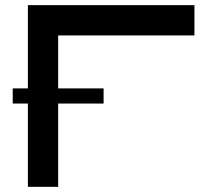

<svg xmlns="http://www.w3.org/2000/svg" viewBox="-20 -723 802 743"><path d="M732.4 -703.1V-585.9H205.1V-380.9H380.9V-322.3H205.1V0H87.9V-322.3H29.3V-380.9H87.9V-703.1Z"/></svg>

Font: Gerhaus
Style: Regular
Weight: 400
Designer: GGBotNet
Foundry: GGBotNet
Version: 1.01